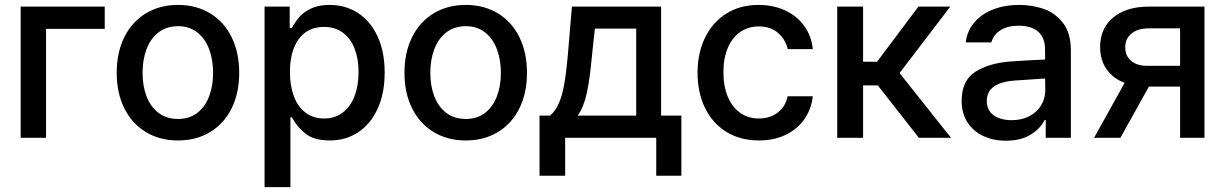

<svg xmlns="http://www.w3.org/2000/svg" viewBox="-20 -557 4951 776"><path d="M403.3 -440.4H166V0H63.5V-530.3H403.3Z M451.7 -262.7Q451.7 -344.7 482.4 -406.7Q513.2 -468.8 569.3 -502.9Q625.5 -537.1 699.7 -537.1Q773.4 -537.1 829.6 -502.9Q885.7 -468.8 916.3 -406.5Q946.8 -344.2 946.8 -262.7Q946.8 -181.2 916.3 -119.4Q885.7 -57.6 829.6 -23.4Q773.4 10.7 699.7 10.7Q625.5 10.7 569.3 -23.4Q513.2 -57.6 482.4 -119.4Q451.7 -181.2 451.7 -262.7ZM841.3 -262.7Q841.3 -314.9 825.4 -357.7Q809.6 -400.4 777.6 -425.8Q745.6 -451.2 699.7 -451.2Q652.8 -451.2 620.4 -425.8Q587.9 -400.4 572 -357.7Q556.2 -314.9 556.2 -262.7Q556.2 -210.4 572 -168.2Q587.9 -126 620.4 -101.1Q652.8 -76.2 699.7 -76.2Q746.1 -76.2 777.8 -101.1Q809.6 -126 825.4 -168.2Q841.3 -210.4 841.3 -262.7Z M1049.3 -530.3H1150.9V-444.3H1159.7Q1172.9 -468.3 1189.5 -487.8Q1206.1 -507.3 1236.6 -522.2Q1267.1 -537.1 1312 -537.1Q1376.5 -537.1 1427 -504.4Q1477.5 -471.7 1506.1 -409.9Q1534.7 -348.1 1534.7 -263.7Q1534.7 -179.7 1506.3 -117.7Q1478 -55.7 1427.7 -22.5Q1377.4 10.7 1313 10.7Q1249.5 10.7 1214.8 -16.8Q1180.2 -44.4 1159.7 -83H1153.8V199.2H1049.3ZM1289.6 -78.1Q1334 -78.1 1365.5 -102.3Q1397 -126.5 1413.1 -168.9Q1429.2 -211.4 1429.2 -265.6Q1429.2 -318.8 1413.3 -360.1Q1397.5 -401.4 1366 -424.8Q1334.5 -448.2 1289.6 -448.2Q1223.1 -448.2 1187.5 -399.2Q1151.9 -350.1 1151.9 -265.6Q1151.9 -209.5 1168 -167.2Q1184.1 -125 1215.1 -101.6Q1246.1 -78.1 1289.6 -78.1Z M1614.7 -262.7Q1614.7 -344.7 1645.5 -406.7Q1676.3 -468.8 1732.4 -502.9Q1788.6 -537.1 1862.8 -537.1Q1936.5 -537.1 1992.7 -502.9Q2048.8 -468.8 2079.3 -406.5Q2109.9 -344.2 2109.9 -262.7Q2109.9 -181.2 2079.3 -119.4Q2048.8 -57.6 1992.7 -23.4Q1936.5 10.7 1862.8 10.7Q1788.6 10.7 1732.4 -23.4Q1676.3 -57.6 1645.5 -119.4Q1614.7 -181.2 1614.7 -262.7ZM2004.4 -262.7Q2004.4 -314.9 1988.5 -357.7Q1972.7 -400.4 1940.7 -425.8Q1908.7 -451.2 1862.8 -451.2Q1815.9 -451.2 1783.4 -425.8Q1751 -400.4 1735.1 -357.7Q1719.2 -314.9 1719.2 -262.7Q1719.2 -210.4 1735.1 -168.2Q1751 -126 1783.4 -101.1Q1815.9 -76.2 1862.8 -76.2Q1909.2 -76.2 1940.9 -101.1Q1972.7 -126 1988.5 -168.2Q2004.4 -210.4 2004.4 -262.7Z M2160.6 -89.8H2203.6Q2225.1 -108.9 2238.8 -140.1Q2252.4 -171.4 2260.5 -217Q2268.6 -262.7 2274.9 -333L2291.5 -530.3H2651.9V-89.8H2733.9V153.3H2632.3V0H2264.2V153.3H2160.6ZM2551.3 -89.8V-441.4H2384.3L2372.6 -333Q2364.3 -239.3 2351.8 -181.6Q2339.4 -124 2314.9 -89.8Z M2799.3 -262.7Q2799.3 -343.3 2829.8 -405.5Q2860.4 -467.8 2916 -502.4Q2971.7 -537.1 3045.4 -537.1Q3105.5 -537.1 3153.3 -514.9Q3201.2 -492.7 3230.5 -452.1Q3259.8 -411.6 3265.1 -358.4H3163.6Q3154.8 -397.9 3124.5 -424.1Q3094.2 -450.2 3047.4 -450.2Q3004.4 -450.2 2971.9 -427.7Q2939.5 -405.3 2921.6 -363.5Q2903.8 -321.8 2903.8 -265.6Q2903.8 -208 2921.6 -165.8Q2939.5 -123.5 2971.7 -100.8Q3003.9 -78.1 3047.4 -78.1Q3091.8 -78.1 3123 -101.8Q3154.3 -125.5 3163.6 -168H3265.1Q3259.3 -116.2 3231.2 -75.7Q3203.1 -35.2 3155.8 -12.2Q3108.4 10.7 3047.4 10.7Q2971.7 10.7 2915.5 -24.2Q2859.4 -59.1 2829.3 -121.1Q2799.3 -183.1 2799.3 -262.7Z M3363.8 -530.3H3468.3V-307.6H3524.9L3691.9 -530.3H3820.8L3615.7 -261.7L3823.7 0H3693.8L3527.8 -211.9H3468.3V0H3363.8Z M4064.9 -308.6Q4098.1 -311 4137.5 -313.2Q4176.8 -315.4 4204.1 -316.4L4203.6 -358.4Q4203.6 -403.8 4176.3 -428.5Q4148.9 -453.1 4096.2 -453.1Q4051.8 -453.1 4023.4 -434.8Q3995.1 -416.5 3986.8 -385.7H3883.3Q3888.2 -429.7 3916 -464.1Q3943.8 -498.5 3991.5 -517.8Q4039.1 -537.1 4100.1 -537.1Q4150.4 -537.1 4197 -521.5Q4243.7 -505.9 4275.9 -464.8Q4308.1 -423.8 4308.1 -352.5V0H4206.5V-72.3H4202.6Q4184.6 -37.1 4145.3 -12.7Q4106 11.7 4045.4 11.7Q3994.6 11.7 3954.1 -7.3Q3913.6 -26.4 3890.1 -62.7Q3866.7 -99.1 3866.7 -149.4Q3866.7 -231.9 3922.4 -267.1Q3978 -302.2 4064.9 -308.6ZM4068.8 -71.3Q4109.9 -71.3 4140.6 -87.6Q4171.4 -104 4188 -131.6Q4204.6 -159.2 4204.6 -191.4L4204.1 -239.7L4079.6 -231.4Q4026.4 -227.5 3997.3 -207.3Q3968.3 -187 3968.3 -148.4Q3968.3 -111.3 3995.8 -91.3Q4023.4 -71.3 4068.8 -71.3Z M4749.5 -207H4623.5L4508.3 0H4401.9L4525.4 -222.2Q4478 -240.2 4452.1 -277.6Q4426.3 -314.9 4426.3 -367.2Q4426.3 -417 4450 -453.6Q4473.6 -490.2 4518.1 -510.3Q4562.5 -530.3 4623.5 -530.3H4848.1V0H4749.5ZM4616.7 -291H4749.5V-442.4H4623.5Q4578.6 -442.4 4553.2 -421.4Q4527.8 -400.4 4527.8 -366.2Q4527.8 -331.5 4551.3 -311.3Q4574.7 -291 4616.7 -291Z"/></svg>

Font: Pretendard Std Medium
Style: Regular
Weight: 500
Designer: Base glyphs from Inter by Rasmus Andersson; Hangeul glyphs from Noto Sans CJK(Source Han Sans) by Jang Soo-young and Kan
Foundry: Kil Hyung-jin
Version: Version 1.309